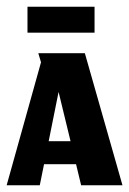

<svg xmlns="http://www.w3.org/2000/svg" viewBox="-26 -548 383 568"><path d="M55.3 -451.3H253.7V-528H55.3ZM214 0H336.3L225 -390.7H87.3L95.3 -363.7L-6.3 0H91.7L104.3 -62.3H199ZM147.3 -276 182.7 -130.3H118Z"/></svg>

Font: Jomhuria
Style: Regular
Weight: 400
Designer: Arabic design by Kourosh Beigpour, Latin design by Eben Sorkin, engineering by Lasse Fister and Khaled Hosney
Version: Version 1.0010